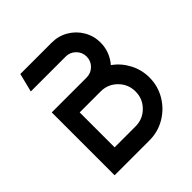

<svg xmlns="http://www.w3.org/2000/svg" viewBox="-189 -836 972 972"><g transform="rotate(-45 297.5 -350.0)"><path d="M455 -225Q455 -277 418.5 -313.5Q382 -350 330 -350H180V-100H330Q382 -100 418.5 -136.5Q455 -173 455 -225ZM80 -450H330Q361 -450 383 -472Q405 -494 405 -525Q405 -556 383 -578Q361 -600 330 -600H80L105 -700H330Q378 -700 418 -676.5Q458 -653 481.5 -613Q505 -573 505 -525Q505 -492 493.5 -462Q482 -432 461 -408Q504 -377 529.5 -329Q555 -281 555 -225Q555 -164 524.5 -112.5Q494 -61 442.5 -30.5Q391 0 330 0H80Z"/></g></svg>

Font: Skate blade
Style: Regular
Weight: 400
Italic angle: -7°
Designer: Valerio Brotto (Silverblur_type)
Version: Version 2.001